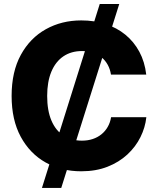

<svg xmlns="http://www.w3.org/2000/svg" viewBox="-20 -839 781 952"><path d="M188 92.8 474.6 -819.3H571.3L283.7 92.8ZM382.8 10.3Q284.2 10.3 206.3 -33.4Q128.4 -77.1 83 -160.6Q37.6 -244.1 37.6 -363.3Q37.6 -483.4 83.3 -566.9Q128.9 -650.4 207.3 -694.1Q285.6 -737.8 382.8 -737.8Q447.8 -737.8 503.4 -719.7Q559.1 -701.7 601.6 -667Q644 -632.3 670.9 -582.5Q697.8 -532.7 705.1 -469.2H530.3Q525.9 -496.6 513.9 -518.1Q502 -539.6 483.4 -554.9Q464.8 -570.3 440.4 -578.1Q416 -585.9 386.7 -585.9Q333 -585.9 294.2 -559.6Q255.4 -533.2 234.6 -483.4Q213.9 -433.6 213.9 -363.3Q213.9 -291 234.9 -241.5Q255.9 -191.9 294.7 -166.7Q333.5 -141.6 386.2 -141.6Q415.5 -141.6 439.7 -149.7Q463.9 -157.7 482.7 -172.9Q501.5 -188 513.9 -209.5Q526.4 -231 530.8 -257.8H705.6Q700.2 -207 676.5 -159.2Q652.8 -111.3 611.6 -73Q570.3 -34.7 512.9 -12.2Q455.6 10.3 382.8 10.3Z"/></svg>

Font: Inter 17pt ExtraBold
Style: Regular
Weight: 800
Version: Version 4.001;git-66647c0bb